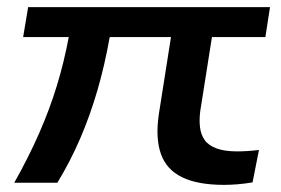

<svg xmlns="http://www.w3.org/2000/svg" viewBox="-20 -512 789 539"><path d="M609 7Q535 7 491 -14.5Q447 -36 431.5 -80.5Q416 -125 426 -192L460 -408H288Q274 -329 253.5 -258.5Q233 -188 205.5 -124Q178 -60 141 1H20Q60 -70 89.5 -137Q119 -204 139.5 -271Q160 -338 173 -408H45L59 -492H738L725 -408H575L542 -199Q539 -175 541.5 -154.5Q544 -134 554.5 -119Q565 -104 587.5 -95.5Q610 -87 646 -87Q659 -87 674.5 -88Q690 -89 707 -91L689 0Q665 4 645 5.5Q625 7 609 7Z"/></svg>

Font: Nunito Sans 10pt Expanded SemiBold
Style: Italic
Weight: 600
Width: 7
Italic angle: -9°
Designer: Vernon Adams
Foundry: Vernon Adams
Version: Version 3.101;gftools[0.9.27]